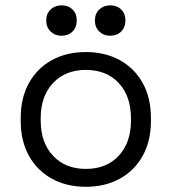

<svg xmlns="http://www.w3.org/2000/svg" viewBox="-20 -702 658 736"><path d="M309 14Q235 14 178.6 -17.1Q122.2 -48.2 90.9 -104.9Q59.5 -161.5 59.5 -237.8V-250.8Q59.5 -327 90.9 -383.6Q122.2 -440.2 178.6 -471.4Q235 -502.5 309 -502.5Q383 -502.5 439.4 -471.4Q495.8 -440.2 527.1 -383.6Q558.5 -327 558.5 -250.8V-237.8Q558.5 -161.5 527.1 -104.9Q495.8 -48.2 439.4 -17.1Q383 14 309 14ZM309 -54.5Q388 -54.5 435 -104.8Q482 -155 482 -240V-248.5Q482 -333.5 435.1 -383.8Q388.2 -434 309 -434Q230.8 -434 183.4 -383.8Q136 -333.5 136 -248.5V-240Q136 -155 183.4 -104.8Q230.8 -54.5 309 -54.5ZM402.2 -565Q377.2 -565 360.5 -581.2Q343.8 -597.5 343.8 -623.2Q343.8 -649.8 360.5 -665.6Q377.2 -681.5 402.2 -681.5Q428.2 -681.5 444.5 -665.6Q460.8 -649.8 460.8 -623.2Q460.8 -597.5 444.5 -581.2Q428.2 -565 402.2 -565ZM215.8 -565Q190.8 -565 174 -581.2Q157.2 -597.5 157.2 -623.2Q157.2 -649.8 174 -665.6Q190.8 -681.5 215.8 -681.5Q241.8 -681.5 258 -665.6Q274.2 -649.8 274.2 -623.2Q274.2 -597.5 258 -581.2Q241.8 -565 215.8 -565Z"/></svg>

Font: Space Grotesk Variable Light
Style: Regular
Weight: 300
Designer: Florian Karsten
Foundry: Florian Karsten
Version: Version 2.000